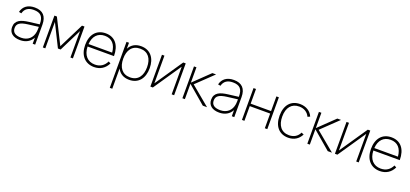

<svg xmlns="http://www.w3.org/2000/svg" viewBox="38 -1687 6536 3060"><g transform="rotate(20 3306.0 -157.5)"><path d="M276 -555C160.5 -555 84.5 -501 61 -402L104 -394C124 -473.5 180.5 -513 274 -513C390.5 -513 440 -460 440 -334V-329L264.5 -307C136 -291 40 -256 40 -137.5C40 -41 110 15 229.5 15C325.5 15 399.5 -27 440 -103.5V0H482V-338C482 -482 412.5 -555 276 -555ZM440 -286.5C440 -262.5 440 -230.5 436 -204C420 -93 344 -27 232.5 -27C134 -27 83 -65 83 -137.5C83 -213 133 -248 264.5 -264.5Z M654 0V-447.5L844 -66H890L1080 -447.5V0H1122V-540H1080L867 -114L654 -540H612V0Z M1483 -27C1359.5 -27 1281.5 -112 1277 -258H1725C1725 -445.5 1634.5 -555 1479 -555C1325.5 -555 1232 -447.5 1232 -270C1232 -93.5 1330 15 1483 15C1586.5 15 1667.5 -36 1712 -129L1675.5 -149C1638 -73 1576.5 -27 1483 -27ZM1278 -300C1287 -434 1360.5 -513 1479 -513C1596.5 -513 1667 -438 1678.5 -300Z M1877 240V-102.5C1914 -29.5 1981 15 2079 15C2238 15 2326 -100 2326 -271C2326 -438 2240 -555 2079 -555C1982 -555 1914.5 -511.5 1877 -438.5V-540H1835V240ZM2079 -27C1946 -27 1877 -124 1877 -271C1877 -413 1942 -513 2079 -513C2214 -513 2281 -418 2281 -271C2281 -126 2215 -27 2079 -27Z M2797 -540 2478 -71V-540H2436V0H2478L2797 -469V0H2839V-540Z M2979 0H3021V-260L3325 0H3397L3072 -270L3354 -540H3291L3021 -280V-540H2979Z M3653 -555C3537.5 -555 3461.5 -501 3438 -402L3481 -394C3501 -473.5 3557.5 -513 3651 -513C3767.5 -513 3817 -460 3817 -334V-329L3641.5 -307C3513 -291 3417 -256 3417 -137.5C3417 -41 3487 15 3606.5 15C3702.5 15 3776.5 -27 3817 -103.5V0H3859V-338C3859 -482 3789.5 -555 3653 -555ZM3817 -286.5C3817 -262.5 3817 -230.5 3813 -204C3797 -93 3721 -27 3609.5 -27C3511 -27 3460 -65 3460 -137.5C3460 -213 3510 -248 3641.5 -264.5Z M4031 0V-249H4377V0H4419V-540H4377V-291H4031V-540H3989V0Z M4776 15C4874 15 4948 -30 4993 -117L4952 -135C4919.5 -65.5 4857 -27 4776 -27C4643 -27 4574 -123 4574 -270C4574 -424 4648 -513 4776 -513C4857.5 -513 4923 -472.5 4953 -404L4993 -421C4960 -503.5 4876.5 -555 4776 -555C4621 -555 4529 -449 4529 -270C4529 -92.5 4622.5 15 4776 15Z M5098 0H5140V-260L5444 0H5516L5191 -270L5473 -540H5410L5140 -280V-540H5098Z M5927 -540 5608 -71V-540H5566V0H5608L5927 -469V0H5969V-540Z M6330 -27C6206.5 -27 6128.5 -112 6124 -258H6572C6572 -445.5 6481.5 -555 6326 -555C6172.5 -555 6079 -447.5 6079 -270C6079 -93.5 6177 15 6330 15C6433.5 15 6514.5 -36 6559 -129L6522.5 -149C6485 -73 6423.5 -27 6330 -27ZM6125 -300C6134 -434 6207.5 -513 6326 -513C6443.5 -513 6514 -438 6525.5 -300Z"/></g></svg>

Font: Vela Sans ExtLt
Style: Regular
Weight: 200
Designer: Principal design: Mikhail Sharanda - project Manrope.
Design modification: Ravid Balaliev
Foundry: Mikhail Sharanda
Version: Version 1.001